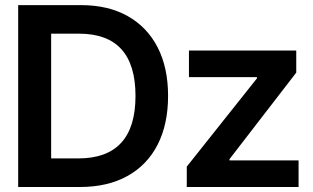

<svg xmlns="http://www.w3.org/2000/svg" viewBox="-20 -748 1251 768"><path d="M299.8 0H52.7V-727.5H304.2Q412.6 -727.5 490.5 -683.8Q568.4 -640.1 610.4 -558.8Q652.3 -477.5 652.3 -364.3Q652.3 -251 610.4 -169.2Q568.4 -87.4 489.3 -43.7Q410.2 0 299.8 0ZM296.4 -613.3H184.6V-114.3H293Q522 -114.3 522 -364.3Q522 -613.3 296.4 -613.3ZM727.1 0V-81.5L1007.8 -434.6V-439.5H735.8V-545.9H1165V-457.5L897.9 -111.3V-106.4H1174.3V0Z"/></svg>

Font: Inter Tight SemiBold
Style: Regular
Weight: 600
Designer: Rasmus Andersson
Foundry: rsms
Version: Version 3.004; ttfautohint (v1.8.4.7-5d5b)